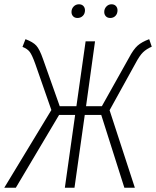

<svg xmlns="http://www.w3.org/2000/svg" viewBox="-37 -877 729 897"><path d="M672 -659Q647 -648 631 -632.5Q615 -617 596 -581L475 -362L593 0H544L436 -340H359L311 0H266L314 -340H239L37 0H-17L203 -363L128 -578Q113 -620 102 -634.5Q91 -649 68 -658L82 -694Q117 -681 132.5 -664Q148 -647 164 -601L242 -381H320L363 -684H407L365 -381H439L565 -606Q586 -646 605.5 -663.5Q625 -681 660 -694ZM297 -821Q297 -836 307 -846.5Q317 -857 332 -857Q345 -857 352.5 -849Q360 -841 360 -829Q360 -813 350 -803Q340 -793 325 -793Q312 -793 304.5 -801Q297 -809 297 -821ZM450 -821Q450 -836 460 -846.5Q470 -857 484 -857Q497 -857 504.5 -849Q512 -841 512 -829Q512 -813 502.5 -803Q493 -793 478 -793Q465 -793 457.5 -801Q450 -809 450 -821Z"/></svg>

Font: Fira Sans Extra Condensed ExtraLight
Style: Italic
Weight: 275
Width: 3
Italic angle: -8°
Designer: Carrois Corporate & Edenspiekermann AG
Foundry: Carrois Corporate GbR & Edenspiekermann AG
Version: Version 4.203